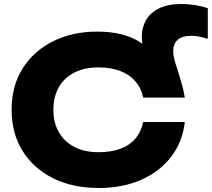

<svg xmlns="http://www.w3.org/2000/svg" viewBox="-20 -924 1059 960"><path d="M467 -766Q601 -766 685.5 -710Q770 -654 812 -557L753 -574Q730 -611 709.5 -654Q689 -697 689 -741Q689 -785 709.5 -822Q730 -859 774 -881.5Q818 -904 887 -904Q923 -904 956.5 -898.5Q990 -893 1019 -883V-730Q999 -736 979.5 -740.5Q960 -745 937 -745Q890 -745 868 -724.5Q846 -704 846 -668Q846 -648 852.5 -624Q859 -600 869 -571Q876 -547 887 -511Q898 -475 904 -436H696Q686 -484 657 -517.5Q628 -551 581.5 -569Q535 -587 473 -587Q403 -587 352.5 -561.5Q302 -536 274.5 -488.5Q247 -441 247 -375Q247 -310 274.5 -262.5Q302 -215 352.5 -189Q403 -163 473 -163Q535 -163 581.5 -180Q628 -197 657 -231Q686 -265 696 -314H904Q893 -215 836 -140.5Q779 -66 686 -25Q593 16 474 16Q343 16 245 -33Q147 -82 92.5 -170Q38 -258 38 -375Q38 -493 92.5 -580.5Q147 -668 244 -717Q341 -766 467 -766Z"/></svg>

Font: Unbounded
Style: Bold
Weight: 700
Designer: Luke Prowse, Jean-Baptiste Morizot, Fátima Lázaro, Florian Runge
Foundry: NaN
Version: Version 1.700